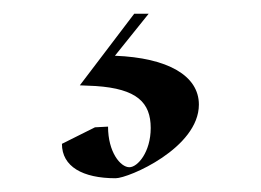

<svg xmlns="http://www.w3.org/2000/svg" viewBox="-20 -27 379 279"><path d="M70 182C70 215 100 232 148 232C167 232 269 188 269 125C269 83 224 57 147 54L196 -7H175L96 97L119 98C179 102 199 122 199 159C199 194 180 216 168 216C155 216 137 194 137 157L118 158Z"/></svg>

Font: Mazius Display
Style: Regular
Weight: 400
Designer: Alberto Casagrande & Collletttivo
Foundry: Collletttivo
Version: Version 2.000;Glyphs 3.2 (3217)